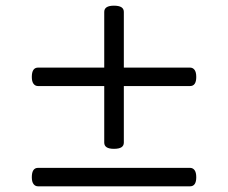

<svg xmlns="http://www.w3.org/2000/svg" viewBox="-20 -746 803 676"><path d="M381 -222Q364 -222 355.5 -227.5Q347 -233 347 -244V-704Q347 -715 355.5 -720.5Q364 -726 381 -726Q399 -726 407.5 -720.5Q416 -715 416 -704V-244Q416 -233 407.5 -227.5Q399 -222 381 -222ZM114 -90Q104 -90 98 -98Q92 -106 92 -122Q92 -155 114 -155H649Q659 -155 665 -147Q671 -139 671 -122Q671 -90 649 -90ZM114 -443Q104 -443 98 -451Q92 -459 92 -475Q92 -508 114 -508H649Q659 -508 665 -500Q671 -492 671 -475Q671 -443 649 -443Z"/></svg>

Font: Playwrite FR Moderne Light
Style: Regular
Weight: 300
Version: Version 1.002